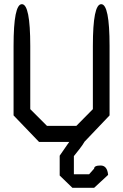

<svg xmlns="http://www.w3.org/2000/svg" viewBox="-20 -670 590 920"><path d="M361 44 334 78V165H407L431 138Q431 123 462 123Q494 123 498 168L431 230H327L266 171V76L304 21L312 10H167L45 -117V-450Q45 -650 85 -650Q125 -650 125 -450V-147L205 -67H346L425 -147V-450Q425 -650 465 -650Q505 -650 505 -450V-117L385 9Q381 16 375 25Q369 34 361 44Z"/></svg>

Font: Syne Mono
Style: Regular
Weight: 400
Monospace: yes
Designer: Lucas Descroix
Foundry: Bonjour Monde
Version: Version 2.000; ttfautohint (v1.8.3)